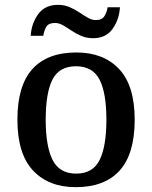

<svg xmlns="http://www.w3.org/2000/svg" viewBox="-20 -764 629 794"><path d="M293 10Q181 10 116.5 -59Q52 -128 52 -269Q52 -410 114 -478.5Q176 -547 296 -547Q408 -547 472.5 -478.5Q537 -410 537 -269Q537 -128 475 -59Q413 10 293 10ZM295 -46Q364 -46 392 -102.5Q420 -159 420 -269Q420 -380 391.5 -435Q363 -490 294 -490Q225 -490 197 -435Q169 -380 169 -269Q169 -159 197.5 -102.5Q226 -46 295 -46ZM365 -606Q338 -606 316 -615.5Q294 -625 275.5 -637.5Q257 -650 240.5 -659.5Q224 -669 208 -669Q180 -669 171 -652.5Q162 -636 159 -616H107Q110 -667 138 -705.5Q166 -744 220 -744Q246 -744 268 -734.5Q290 -725 308.5 -712.5Q327 -700 343.5 -690.5Q360 -681 376 -681Q402 -681 412 -697.5Q422 -714 425 -734H476Q473 -683 445.5 -644.5Q418 -606 365 -606Z"/></svg>

Font: Noto Serif Tibetan Medium
Style: Regular
Weight: 500
Designer: Monotype Design Team
Foundry: Monotype Imaging Inc.
Version: Version 2.103; ttfautohint (v1.8.4.7-5d5b)